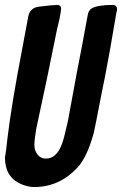

<svg xmlns="http://www.w3.org/2000/svg" viewBox="-31 -737 493 776"><path d="M54 7Q-11 -21 -11 -101V-103Q-10 -104 -10 -107Q-8 -117 -6.5 -129Q-5 -141 -3.5 -155Q-2 -169 -1 -177Q15 -312 59 -541Q81 -661 83 -669Q89 -705 126 -710Q182 -717 200 -717Q216 -717 216 -701Q216 -695 210 -663Q208 -656 205 -641.5Q202 -627 200 -621Q160 -420 116 -219Q108 -173 108 -150Q108 -129 120.5 -112.5Q133 -96 155 -96Q197 -96 219 -154Q227 -174 241 -237Q245 -254 250 -283.5Q255 -313 257 -321Q264 -361 279 -440.5Q294 -520 302 -560Q319 -653 323 -673Q326 -695 339.5 -703Q353 -711 377 -714Q394 -717 425 -717Q442 -717 442 -699Q442 -691 440 -689L414 -538Q392 -416 379 -356Q353 -221 348 -200Q322 -105 285 -63Q211 19 107 19Q83 19 54 7Z"/></svg>

Font: Bangerz Fix
Style: Regular
Weight: 400
Designer: vernon adams
Foundry: Vernon Adams
Version: Version 2.10;December 28, 2023;FontCreator 13.0.0.2683 64-bi